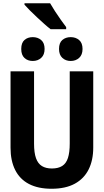

<svg xmlns="http://www.w3.org/2000/svg" viewBox="-20 -1154 640 1184"><path d="M298 10Q215 10 158.5 -19.5Q102 -49 73.5 -106Q45 -163 45 -243V-714H190V-268Q190 -212 202 -178.5Q214 -145 238.5 -130Q263 -115 300 -115Q339 -115 363.5 -130.5Q388 -146 399 -180Q410 -214 410 -269V-714H555V-244Q555 -166 526.5 -109Q498 -52 441 -21Q384 10 298 10ZM416 -778Q385 -778 364.5 -797Q344 -816 344 -852Q344 -890 364.5 -907.5Q385 -925 416 -925Q447 -925 468 -907Q489 -889 489 -852Q489 -816 468 -797Q447 -778 416 -778ZM182 -778Q151 -778 131 -796.5Q111 -815 111 -852Q111 -890 131 -907.5Q151 -925 182 -925Q213 -925 234 -907Q255 -889 255 -852Q255 -816 234 -797Q213 -778 182 -778ZM292 -974Q276 -986 253.5 -1006Q231 -1026 207.5 -1048Q184 -1070 163.5 -1090.5Q143 -1111 131 -1125V-1134H289Q301 -1113 319 -1085Q337 -1057 356 -1030.5Q375 -1004 388 -987V-974Z"/></svg>

Font: Noto Sans Mono
Style: Bold
Weight: 700
Designer: Monotype Design Team
Foundry: Monotype Imaging Inc.
Version: Version 2.014